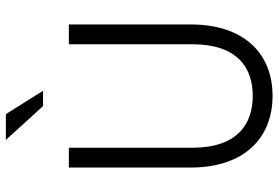

<svg xmlns="http://www.w3.org/2000/svg" viewBox="-164 -756 929 640"><g transform="rotate(-90 300.0 -435.5)"><path d="M62 -670V-264C62 -86 160 9 301 9C442 9 539 -86 539 -264V-670H473V-259C473 -107 394 -57 301 -57C208 -57 128 -107 128 -259V-670ZM154 -880 267 -756H318L240 -880Z"/></g></svg>

Font: LT Wave Mono Light
Style: Regular
Weight: 300
Designer: Daniel Lyons
Version: Version 2.5 (Glyphs App)